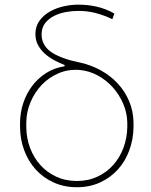

<svg xmlns="http://www.w3.org/2000/svg" viewBox="-20 -783 640 813"><path d="M129.9 -639.2Q130.4 -672.9 147.9 -696.3Q165.5 -719.7 192.1 -734.6Q218.8 -749.5 250 -756.3Q281.2 -763.2 308.6 -763.2Q350.1 -763.7 389.2 -754.9Q428.2 -746.1 464.4 -725.6L455.6 -701.7Q419.9 -718.8 384.3 -728Q348.6 -737.3 309.1 -736.8Q286.1 -736.8 259.8 -732.2Q233.4 -727.5 210.4 -716.3Q187.5 -705.1 172.1 -686.3Q156.7 -667.5 156.2 -639.2Q155.8 -618.2 163.3 -601.8Q170.9 -585.4 183.8 -573.2Q196.8 -561 213.9 -552.2Q231 -543.5 249.3 -536.9Q267.6 -530.3 286.1 -525.6Q304.7 -521 320.8 -517.6Q366.7 -507.3 407.2 -484.9Q447.8 -462.4 478.3 -429.7Q508.8 -397 526.6 -355.2Q544.4 -313.5 545.4 -264.6V-244.1Q544.4 -191.9 527.3 -145.8Q510.3 -99.6 479 -65.2Q447.8 -30.8 403.8 -10.5Q359.9 9.8 305.7 9.8Q251.5 9.8 207.3 -10.3Q163.1 -30.3 131.6 -64.9Q100.1 -99.6 82.8 -145.8Q65.4 -191.9 64.9 -244.1V-264.6Q65.4 -307.1 78.6 -346.9Q91.8 -386.7 116 -418.9Q140.1 -451.2 174.8 -473.4Q209.5 -495.6 253.4 -502.4V-507.8Q231.9 -516.1 210 -527.8Q188 -539.6 170.2 -555.4Q152.3 -571.3 141.1 -592Q129.9 -612.8 129.9 -639.2ZM91.3 -244.1Q91.8 -197.8 107.4 -156.5Q123 -115.2 150.9 -84.2Q178.7 -53.2 218 -34.9Q257.3 -16.6 305.7 -16.6Q353.5 -16.6 392.6 -34.9Q431.6 -53.2 459.5 -84.5Q487.3 -115.7 502.7 -157Q518.1 -198.2 519 -244.1V-264.6Q518.1 -304.7 502 -343Q485.8 -381.3 458.3 -412.4Q430.7 -443.4 394 -463.4Q357.4 -483.4 316.4 -486.8Q269 -490.2 228.3 -472.9Q187.5 -455.6 157.2 -424.1Q127 -392.6 109.4 -350.8Q91.8 -309.1 91.3 -264.6Z"/></svg>

Font: Roboto Mono Thin
Style: Regular
Weight: 250
Designer: Google
Version: Version 2.000985; 2015; ttfautohint (v1.3)